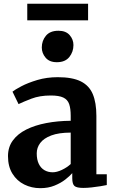

<svg xmlns="http://www.w3.org/2000/svg" viewBox="-20 -971 599 1002"><path d="M190.2 11Q145 11 106.6 -8.1Q68.2 -27.1 45 -64.5Q21.7 -101.8 21.7 -156.3Q21.7 -203.6 47.2 -238.2Q72.6 -272.8 117.6 -295.2Q162.5 -317.5 221.8 -328.8Q281.1 -340.1 349 -340.7V-366.2Q349 -404.7 340.9 -427.9Q332.8 -451.2 310.3 -461.9Q287.8 -472.6 244.8 -472.6Q187 -472.6 143.9 -456Q100.8 -439.4 76.8 -427.7L45.2 -492.6Q57.1 -502.6 91.3 -520.7Q125.4 -538.7 174.8 -553.5Q224.2 -568.2 281.3 -568.2Q357.8 -568.2 401.7 -546.3Q445.6 -524.3 464.3 -479.6Q483 -434.9 483 -366V-61.4H537.3V-5.3Q525.9 -2.7 504.4 0.8Q482.9 4.3 458.6 7Q434.3 9.7 414.5 9.7Q380.6 9.7 368.8 -0.3Q357.1 -10.3 357.1 -41.1V-67.4Q344.6 -52.8 321 -34.2Q297.4 -15.7 264.4 -2.4Q231.5 11 190.2 11ZM255.1 -71.9Q276.6 -71.9 303.2 -84.5Q329.7 -97.1 349 -114.9V-279Q286.6 -278.9 247.3 -264Q208.1 -249.1 189.9 -224.7Q171.7 -200.2 171.7 -170.7Q171.7 -138 182.3 -116.1Q192.8 -94.2 211.7 -83Q230.5 -71.9 255.1 -71.9ZM276 -646.4Q237.8 -646.4 217.9 -670.1Q198.1 -693.7 198.1 -723Q198.1 -758.5 219.7 -784.5Q241.4 -810.5 284.4 -810.5H285.4Q323.6 -810.5 343.5 -787.8Q363.3 -765.1 363.3 -735.8Q363.3 -700.3 341.7 -673.3Q320 -646.4 277 -646.4ZM439.7 -951.5V-864.8H122.3V-951.5Z"/></svg>

Font: Merriweather Light
Style: Regular
Weight: 300
Designer: Eben Sorkin
Foundry: Eben Sorkin
Version: Version 2.100